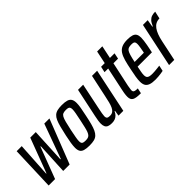

<svg xmlns="http://www.w3.org/2000/svg" viewBox="60 -1369 2089 2089"><g transform="rotate(-45 1104.0 -325.0)"><path d="M51 0 69 -510H147L123 -111H128L278 -510H363L343 -111H349L494 -510H573L374 0H275L293 -362H287L150 0Z M675 8Q628 8 598.5 -0.5Q569 -9 556.5 -30Q544 -51 544 -88Q544 -117 550.5 -158Q557 -199 569 -254Q583 -318 595 -363.5Q607 -409 620.5 -439Q634 -469 653.5 -486.5Q673 -504 701.5 -511Q730 -518 770 -518Q819 -518 847.5 -509Q876 -500 889 -478.5Q902 -457 902 -418Q902 -390 895 -349.5Q888 -309 876 -254Q863 -190 851 -145Q839 -100 825 -70.5Q811 -41 792 -23.5Q773 -6 744.5 1Q716 8 675 8ZM682 -61Q703 -61 717 -65Q731 -69 741.5 -80Q752 -91 760.5 -112.5Q769 -134 777 -168.5Q785 -203 796 -254Q808 -310 814.5 -346Q821 -382 821 -402Q821 -422 815 -432Q809 -442 797 -445.5Q785 -449 764 -449Q738 -449 721.5 -442.5Q705 -436 694 -416Q683 -396 673 -357.5Q663 -319 649 -254Q638 -199 631.5 -164Q625 -129 625 -107Q625 -88 630.5 -78Q636 -68 649 -64.5Q662 -61 682 -61Z M1019 8Q986 8 966 -0.5Q946 -9 937 -27.5Q928 -46 928 -75Q928 -95 932 -121Q936 -147 943 -180L1013 -510H1092L1030 -212Q1021 -172 1017 -146Q1013 -120 1012 -104Q1012 -88 1017 -79Q1022 -70 1033.5 -67Q1045 -64 1062 -64Q1088 -64 1105.5 -77Q1123 -90 1134.5 -114.5Q1146 -139 1155 -173.5Q1164 -208 1173 -253L1228 -510H1307L1200 0H1126L1136 -64H1130Q1120 -41 1104.5 -25Q1089 -9 1068 -0.5Q1047 8 1019 8Z M1471 0Q1434 0 1408.5 -3.5Q1383 -7 1368 -15.5Q1353 -24 1346 -39Q1339 -54 1339 -77Q1339 -88 1340 -101.5Q1341 -115 1344 -132.5Q1347 -150 1352 -173L1409 -442H1353L1368 -510H1424L1455 -658H1535L1504 -510H1575L1561 -442H1490L1429 -158Q1427 -145 1425 -132.5Q1423 -120 1421.5 -110.5Q1420 -101 1420 -95Q1420 -83 1425 -75.5Q1430 -68 1444 -64.5Q1458 -61 1484 -61Z M1688 8Q1638 8 1608 -3Q1578 -14 1565 -37Q1552 -60 1552 -98Q1552 -127 1558 -165.5Q1564 -204 1575 -254Q1589 -326 1603 -376Q1617 -426 1638 -457.5Q1659 -489 1692.5 -503.5Q1726 -518 1779 -518Q1824 -518 1851 -509Q1878 -500 1889.5 -479.5Q1901 -459 1901 -426Q1901 -407 1897.5 -380.5Q1894 -354 1888.5 -322.5Q1883 -291 1875 -255L1870 -230H1650Q1642 -190 1637 -162.5Q1632 -135 1632 -116Q1632 -94 1640 -82Q1648 -70 1665.5 -65.5Q1683 -61 1711 -61Q1726 -61 1746 -62.5Q1766 -64 1786.5 -66.5Q1807 -69 1824 -71L1810 -5Q1796 -2 1775.5 1Q1755 4 1732.5 6Q1710 8 1688 8ZM1663 -289H1805L1809 -307Q1814 -334 1818.5 -361Q1823 -388 1823 -405Q1823 -424 1817.5 -433.5Q1812 -443 1800.5 -446Q1789 -449 1771 -449Q1747 -449 1730.5 -443.5Q1714 -438 1703.5 -422Q1693 -406 1683.5 -374Q1674 -342 1663 -289Z M1904 0 2012 -510H2085L2071 -423H2077Q2093 -462 2112 -482.5Q2131 -503 2154.5 -510.5Q2178 -518 2208 -518L2189 -433Q2158 -433 2133.5 -420.5Q2109 -408 2090.5 -383Q2072 -358 2058 -321.5Q2044 -285 2034 -237L1984 0Z"/></g></svg>

Font: Saira ExtraCondensed Medium
Style: Italic
Weight: 500
Width: 2
Italic angle: -12°
Designer: Hector Gatti with collaboration of the Omnibus-Type team
Foundry: Omnibus-Type
Version: Version 1.101